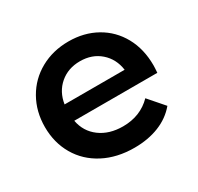

<svg xmlns="http://www.w3.org/2000/svg" viewBox="-122 -686 867 839"><g transform="rotate(-30 311.0 -266.5)"><path d="M582 -227H163Q174 -168 220.5 -133.5Q267 -99 336 -99Q424 -99 481 -157L548 -80Q512 -37 457 -15Q402 7 333 7Q245 7 178 -28Q111 -63 74.5 -125.5Q38 -188 38 -267Q38 -345 73.5 -407.5Q109 -470 172 -505Q235 -540 314 -540Q392 -540 453.5 -505.5Q515 -471 549.5 -408.5Q584 -346 584 -264Q584 -251 582 -227ZM162 -310H465Q457 -368 416 -404Q375 -440 314 -440Q254 -440 212.5 -404.5Q171 -369 162 -310Z"/></g></svg>

Font: mBank SemiBold
Style: Regular
Weight: 600
Designer: Julieta Ulanovsky
Foundry: Julieta Ulanovsky
Version: Version 7.200